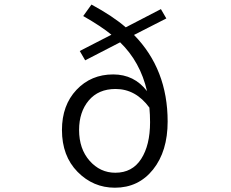

<svg xmlns="http://www.w3.org/2000/svg" viewBox="-20 -832 1040 864"><path d="M499 -54.7Q575.2 -54.7 615.2 -116.7Q655.3 -178.7 655.3 -282.2Q655.3 -315.4 652.3 -347.7Q590.8 -431.6 500 -431.6Q422.9 -431.6 379.4 -379.9Q335.9 -328.1 335.9 -247.1Q335.9 -162.1 383.3 -108.4Q430.7 -54.7 499 -54.7ZM728.5 -749 583 -674.8Q734.4 -520.5 734.4 -285.2Q734.4 -151.4 668.9 -69.3Q603.5 12.7 497.1 12.7Q399.4 12.7 329.1 -58.6Q258.8 -129.9 258.8 -247.1Q258.8 -358.4 324.2 -427.7Q389.6 -497.1 489.3 -497.1Q584 -497.1 641.6 -421.9Q611.3 -553.7 520.5 -641.6L363.3 -560.5L338.9 -602.5L481.4 -675.8Q436.5 -712.9 354.5 -759.8L391.6 -811.5Q487.3 -759.8 545.9 -709L704.1 -791Z"/></svg>

Font: GenEi Gothic M SemiLight
Style: Regular
Weight: 350
Designer: o_tamon (Modified); [Source Han Sans]
Ryoko NISHIZUKA  (kana & ideographs); Paul D. Hunt (Latin, Greek & Cyrillic); Wenl
Version: Version 1.1a;Original Version 1.004